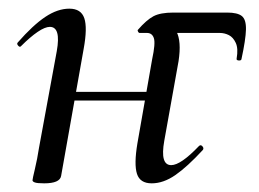

<svg xmlns="http://www.w3.org/2000/svg" viewBox="-20 -415 597 443"><path d="M330 8Q303 8 296 -14Q289 -36 297 -84L331 -278Q339 -315 335 -327Q331 -339 319 -339H302Q300 -339 298.5 -342Q297 -345 298 -346Q318 -369 334 -377.5Q350 -386 380 -386H504Q528 -386 538 -378Q548 -370 547.5 -347Q547 -324 537 -278Q536 -275 530.5 -275.5Q525 -276 526 -280Q530 -303 524 -316Q518 -329 508 -334Q498 -339 487 -339H343L347 -365Q375 -365 387 -342.5Q399 -320 392 -274L359 -90Q349 -34 375 -34Q397 -34 439 -78Q443 -82 447 -77.5Q451 -73 448 -69Q412 -30 384.5 -11Q357 8 330 8ZM82 8Q66 8 60.5 6Q55 4 55 1Q55 -2 60.5 -25Q66 -48 70 -74L111 -297Q121 -353 95 -353Q84 -353 67 -341.5Q50 -330 29 -309Q26 -305 22 -309.5Q18 -314 21 -317Q56 -357 84.5 -376Q113 -395 140 -395Q167 -395 174.5 -373Q182 -351 173 -302L121 -9Q118 8 82 8ZM120 -183 124 -203H353L350 -183Z"/></svg>

Font: Cormorant Medium
Style: Italic
Weight: 500
Italic angle: -10°
Designer: Christian Thalmann (Catharsis Fonts)
Foundry: Catharsis Fonts
Version: Version 4.000